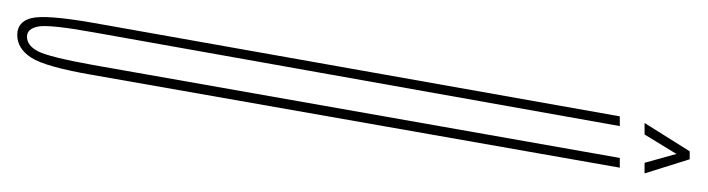

<svg xmlns="http://www.w3.org/2000/svg" viewBox="-336 -482 800 217"><g transform="rotate(90 63.5 -374.0)"><path d="M-5 6Q-20 6 -24 -10Q-28 -26 -19 -78L87 -675H98L-8 -80Q-17 -30 -14.5 -17.5Q-12 -5 -3 -5Q7 -5 13.5 -17.5Q20 -30 29 -80L134 -675H145L40 -78Q31 -26 20.8 -10Q10.5 6 -5 6ZM94.5 -703 126.5 -754H135.5L151.5 -703H139.5L129.5 -739L107.5 -703Z"/></g></svg>

Font: Anybody UltraCondensed Thin
Style: Italic
Weight: 100
Width: 1
Italic angle: -10°
Designer: Tyler Finck
Foundry: Etcetera Type Company
Version: Version 1.010; ttfautohint (v1.8.3) -l 8 -r 50 -G 200 -x 14 